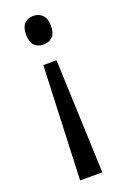

<svg xmlns="http://www.w3.org/2000/svg" viewBox="-143 -588 530 819"><g transform="rotate(-20 122.5 -178.0)"><path d="M92 -330H152L172 186H71ZM180 -477Q180 -442 164 -427Q148 -412 123 -412Q97 -412 82 -428Q67 -444 67 -477Q67 -510 82 -526Q97 -542 123 -542Q147 -542 163.5 -526Q180 -510 180 -477Z"/></g></svg>

Font: Noto Sans Condensed
Style: Regular
Weight: 400
Width: 3
Version: Version 2.013